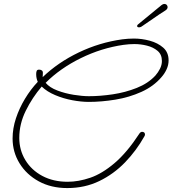

<svg xmlns="http://www.w3.org/2000/svg" viewBox="-20 -863 877 976"><path d="M322 93Q240 93 177.5 59Q115 25 79.5 -32.5Q44 -90 44 -159Q44 -210 61 -261.5Q78 -313 107 -361Q136 -409 172 -447Q168 -456 166 -465.5Q164 -475 164 -484V-488Q164 -496 166.5 -502.5Q169 -509 179 -509Q187 -509 192.5 -505Q198 -501 198 -494Q198 -488 197.5 -482.5Q197 -477 197 -471Q275 -546 380.5 -596.5Q486 -647 601 -663Q616 -665 631 -666Q646 -667 661 -667Q701 -667 741.5 -656Q782 -645 809.5 -621Q837 -597 837 -556Q837 -533 827 -511Q817 -489 801 -471Q761 -424 699 -396Q637 -368 566.5 -356.5Q496 -345 432 -345Q393 -345 347.5 -353.5Q302 -362 260.5 -379.5Q219 -397 192 -423Q144 -367 111 -300Q78 -233 78 -162Q78 -100 109 -49Q140 2 195.5 31.5Q251 61 324 61Q379 61 439 40.5Q499 20 562.5 -34Q626 -88 690 -186Q693 -191 701 -193Q717 -193 717 -179Q717 -175 714 -170Q673 -97 615.5 -37.5Q558 22 484.5 57.5Q411 93 322 93ZM432 -374Q489 -374 553 -383.5Q617 -393 675 -416Q733 -439 770 -479Q784 -495 793.5 -514Q803 -533 803 -553Q803 -586 781 -604.5Q759 -623 727 -631Q695 -639 663 -639Q650 -639 636 -638Q622 -637 608 -635Q496 -619 391 -567.5Q286 -516 212 -442Q232 -418 271.5 -403Q311 -388 355 -381Q399 -374 432 -374ZM821 -810Q789 -790 756.5 -767Q724 -744 698 -727Q692 -724 687 -724Q677 -724 677 -731Q677 -736 683 -740L801 -837Q809 -843 815 -843Q823 -843 827.5 -838Q832 -833 832 -827Q832 -817 821 -810Z"/></svg>

Font: Ms Madi
Style: Regular
Weight: 400
Designer: Robert E. Leuschke
Foundry: Robert E. Leuschke
Version: Version 1.010; ttfautohint (v1.8.3)